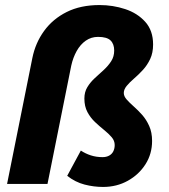

<svg xmlns="http://www.w3.org/2000/svg" viewBox="-20 -728 670 760"><path d="M388 12Q351 12 314.5 2.5Q278 -7 246 -32L300 -132Q318 -120 339.5 -113Q361 -106 386 -106Q401 -106 412 -112Q423 -118 428.5 -129Q434 -140 434 -154Q434 -171 422 -185Q410 -199 392 -213.5Q374 -228 356 -245Q338 -262 326 -284.5Q314 -307 314 -338Q314 -364 326 -383.5Q338 -403 355.5 -419Q373 -435 390.5 -451Q408 -467 420 -485.5Q432 -504 432 -528Q432 -554 417.5 -568Q403 -582 368 -582Q341 -582 319.5 -567Q298 -552 283.5 -526Q269 -500 262 -468L168 0H8L108 -498Q120 -558 154.5 -605.5Q189 -653 244 -680.5Q299 -708 374 -708Q427 -708 475.5 -692Q524 -676 555 -641.5Q586 -607 586 -552Q586 -519 574.5 -494.5Q563 -470 545.5 -451Q528 -432 510.5 -417Q493 -402 481.5 -388Q470 -374 470 -360Q470 -347 481.5 -334Q493 -321 509.5 -306.5Q526 -292 542.5 -273.5Q559 -255 570.5 -229.5Q582 -204 582 -170Q582 -119 556 -78Q530 -37 486 -12.5Q442 12 388 12Z"/></svg>

Font: Source Sans 3 ExtraLight Black
Style: Italic
Weight: 900
Italic angle: -11°
Version: Version 3.052;hotconv 1.1.0;makeotfexe 2.6.0